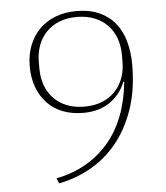

<svg xmlns="http://www.w3.org/2000/svg" viewBox="-52 -756 704 815"><g transform="rotate(-5 300.0 -349.0)"><path d="M158 -10Q294 -37 378.5 -133.5Q463 -230 480 -393L476 -394Q457 -343 411 -310Q365 -277 296 -277Q248 -277 209 -292Q170 -307 143 -335.5Q116 -364 101 -403.5Q86 -443 86 -493Q86 -542 101.5 -582Q117 -622 145.5 -650.5Q174 -679 214 -694.5Q254 -710 303 -710Q360 -710 401 -691.5Q442 -673 468.5 -640Q495 -607 507.5 -561.5Q520 -516 520 -463Q520 -355 491 -272Q462 -189 413.5 -130.5Q365 -72 301 -36.5Q237 -1 167 12ZM303 -303Q346 -303 379 -316.5Q412 -330 434.5 -354Q457 -378 468.5 -410Q480 -442 480 -479V-509Q480 -546 468.5 -578Q457 -610 434.5 -634Q412 -658 379 -671.5Q346 -685 303 -685Q260 -685 227 -671.5Q194 -658 171.5 -634Q149 -610 137.5 -578Q126 -546 126 -509V-479Q126 -442 137.5 -410Q149 -378 171.5 -354Q194 -330 227 -316.5Q260 -303 303 -303Z"/></g></svg>

Font: IBM Plex Serif ExtLt
Style: Regular
Weight: 200
Designer: Mike Abbink, Paul van der Laan, Pieter van Rosmalen
Foundry: Bold Monday
Version: Version 3.001